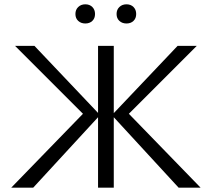

<svg xmlns="http://www.w3.org/2000/svg" viewBox="-20 -871 983 891"><path d="M508 -327V0H435V-327L134 0H32L365 -343L50 -658H140L435 -347V-658H508V-346L804 -658H893L578 -343L911 0H809ZM376 -851Q396 -851 408.5 -838.5Q421 -826 421 -806Q421 -786 408.5 -774Q396 -762 376 -762Q356 -762 343 -774Q330 -786 330 -806Q330 -826 343 -838.5Q356 -851 376 -851ZM567 -851Q587 -851 599.5 -838.5Q612 -826 612 -806Q612 -786 599.5 -774Q587 -762 567 -762Q547 -762 534 -774Q521 -786 521 -806Q521 -826 534 -838.5Q547 -851 567 -851Z"/></svg>

Font: QiushuiShotai Bright
Style: Regular
Weight: 400
Designer: Christian Thalmann (Catharsis Fonts)
Version: Version 1.250;